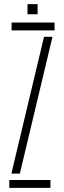

<svg xmlns="http://www.w3.org/2000/svg" viewBox="-20 -909 309 929"><path d="M25 0V-38H224V0ZM36 -762V-800H244V-762ZM35 -69 193 -731H234L76 -69ZM113 -840V-889H162V-840Z"/></svg>

Font: Big Shoulders Stencil Text Thin Thin
Style: Regular
Weight: 250
Version: Version 2.001